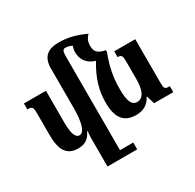

<svg xmlns="http://www.w3.org/2000/svg" viewBox="-206 -989 1482 1456"><g transform="rotate(-30 535.5 -261.0)"><path d="M332 239H592V179H476V-649C476 -687 485 -701 504 -701C523 -701 542 -696 562 -686C556 -670 552 -653 552 -635C552 -567 590 -518 657 -499C591 -389 562 -295 562 -188C562 -53 611 10 718 10C782 10 827 -18 853 -70H857L878 0H1046V-52C1001 -52 997 -57 997 -117V-492H813V-441C846 -441 853 -433 853 -375V-226C853 -129 827 -72 773 -72C726 -72 706 -119 706 -217C706 -325 721 -405 763 -516V-531C689 -545 675 -574 675 -620C675 -651 684 -678 711 -705C627 -744 559 -761 479 -761C394 -761 332 -727 332 -620V-271C332 -161 313 -72 268 -72C228 -72 215 -129 215 -217V-492H22V-440C66 -440 71 -433 71 -369V-188C71 -53 112 10 211 10C271 10 308 -18 332 -70H336C334 -47 332 -23 332 0Z"/></g></svg>

Font: Noto Serif Armenian ExtraCondensed ExtraBold
Style: Regular
Weight: 800
Width: 2
Designer: Monotype Design Team
Foundry: Monotype Imaging Inc.
Version: Version 2.008